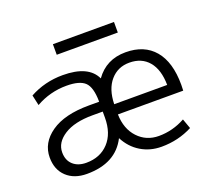

<svg xmlns="http://www.w3.org/2000/svg" viewBox="-121 -859 1130 1025"><g transform="rotate(-20 444.0 -346.5)"><path d="M273 -643V-703H620V-643ZM471 -290H772Q771 -377 731.5 -424Q692 -471 622 -471Q556 -471 514.5 -423Q473 -375 471 -290ZM471 -232Q473 -149 520 -99Q567 -49 638 -49Q717 -49 788 -88L808 -32Q727 10 632 10Q567 10 515 -21.5Q463 -53 433 -111Q372 10 208 10Q136 10 93 -30.5Q50 -71 50 -140Q50 -223 126.5 -276.5Q203 -330 342 -330H400V-333Q399 -413 369 -441.5Q339 -470 265 -470Q171 -470 90 -424L77 -483Q163 -530 265 -530Q411 -530 451 -444Q512 -530 622 -530Q728 -530 785.5 -462Q843 -394 843 -265Q843 -242 842 -232ZM122 -143Q122 -98 150 -72.5Q178 -47 225 -47Q304 -47 352 -98.5Q400 -150 400 -240V-274H342Q239 -274 180.5 -236.5Q122 -199 122 -143Z"/></g></svg>

Font: Mplus 1p
Style: Regular
Weight: 400
Version: Version 1.061